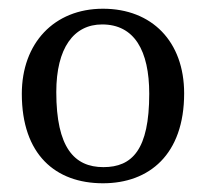

<svg xmlns="http://www.w3.org/2000/svg" viewBox="-20 -663 472 440"><path d="M216 -643C104 -643 30 -564 30 -448C30 -309 107 -243 216 -243C322 -243 402 -309 402 -449C402 -568 328 -643 216 -643ZM214 -607C288 -607 322 -547 322 -448C322 -320 283 -280 217 -280C150 -280 109 -325 109 -452C109 -553 149 -607 214 -607Z"/></svg>

Font: STIX Two Math
Style: Regular
Weight: 400
Designer: Ross Mills, John Hudson & Paul Hanslow, Tiro Typeworks Ltd; with portions MicroPress Inc., with additions and correction
Foundry: Tiro Typeworks Ltd
Version: Version 2.02 b142